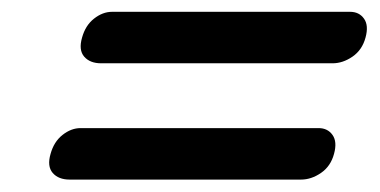

<svg xmlns="http://www.w3.org/2000/svg" viewBox="-20 -500 628 317"><path d="M115.5 -438Q121 -458 135.2 -469.2Q149.5 -480.5 165 -480.5H558Q573 -480.5 581 -469.2Q589 -458 583.5 -438Q578 -417.5 562 -406.5Q546 -395.5 529 -395.5H147Q128.5 -395.5 119 -406.5Q109.5 -417.5 115.5 -438ZM63.5 -246Q69 -266 83.2 -277.2Q97.5 -288.5 113 -288.5H506Q521 -288.5 529 -277.2Q537 -266 531.5 -246Q526 -225.5 510 -214.5Q494 -203.5 477 -203.5H95Q76.5 -203.5 67 -214.5Q57.5 -225.5 63.5 -246Z"/></svg>

Font: Fraunces 9pt S100 SemiBold
Style: Italic
Weight: 600
Italic angle: -16°
Version: Version 1.000; ttfautohint (v1.8.3)